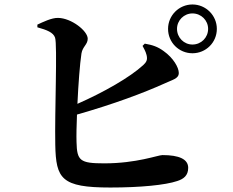

<svg xmlns="http://www.w3.org/2000/svg" viewBox="-20 -820 1040 858"><path d="M731 -691C731 -630 780 -582 840 -582C900 -582 949 -630 949 -691C949 -751 900 -800 840 -800C780 -800 731 -751 731 -691ZM771 -691C771 -729 802 -760 840 -760C879 -760 910 -729 910 -691C910 -652 879 -621 840 -621C802 -621 771 -652 771 -691ZM617 -615C621 -607 631 -591 635 -574C640 -553 635 -543 620 -529C560 -474 444 -408 326 -356C330 -443 337 -535 344 -581C349 -612 372 -621 372 -647C372 -682 299 -739 240 -740C211 -741 171 -721 147 -710V-698C190 -686 218 -675 226 -652C237 -620 224 -317 227 -173C230 -21 254 18 473 18C607 18 719 7 772 -11C800 -20 821 -35 821 -70C821 -109 780 -127 706 -127C686 -127 591 -90 446 -90C337 -90 324 -102 322 -185C321 -213 322 -258 324 -308C489 -355 622 -405 713 -446C751 -464 779 -468 779 -494C779 -518 755 -561 711 -592C685 -611 662 -619 627 -625Z"/></svg>

Font: Noto Serif CJK HK
Style: Bold
Weight: 700
Designer: Ryoko NISHIZUKA 西塚涼子 (kana & ideographs); Frank Grießhammer (Latin, Greek & Cyrillic); Wenlong ZHANG 张文龙 (bopomofo); San
Foundry: Adobe
Version: Version 2.001;hotconv 1.1.0;makeotfexe 2.6.0